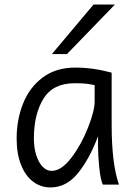

<svg xmlns="http://www.w3.org/2000/svg" viewBox="-20 -801 584 833"><path d="M405.3 -167V-210Q369.6 -113.8 319.1 -50.8Q268.6 12.2 198.7 12.2Q157.2 12.2 124 -12.5Q90.8 -37.1 71.5 -85.2Q52.2 -133.3 52.2 -200.2Q52.2 -281.7 80.1 -351.8Q107.9 -421.9 165.3 -464.8Q222.7 -507.8 306.6 -507.8Q383.3 -507.8 464.4 -485.8V-258.8Q464.4 -91.3 496.1 0H425.8Q416 -22.5 410.6 -74.2Q405.3 -126 405.3 -167ZM303.7 -439.9Q209.5 -439.9 168.2 -372.3Q127 -304.7 127 -200.2Q127 -160.2 137.2 -127.9Q147.5 -95.7 165 -77.6Q182.6 -59.6 203.6 -59.6Q246.1 -59.6 289.3 -116.2Q332.5 -172.9 361.6 -246.6Q390.6 -320.3 390.6 -359.9V-431.6Q373 -435.5 355.5 -437.7Q337.9 -439.9 303.7 -439.9ZM478.5 -781.2 270.5 -566.4H205.1L385.7 -781.2Z"/></svg>

Font: Lesson One Light
Style: Regular
Weight: 300
Designer: But Ko, Victor Gaultney, Annie Olsen, Julie Remington, Don Collingsworth, Eric Hays, Becca Hirsbrunner
Version: Version 1.100